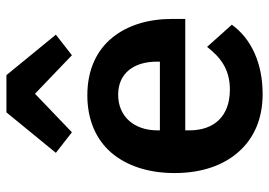

<svg xmlns="http://www.w3.org/2000/svg" viewBox="-140 -686 838 598"><g transform="rotate(-90 279.0 -387.0)"><path d="M344 -786 470 -632 406 -582 286 -697 166 -582 102 -632 228 -786ZM285 12C208 12 147 -15 105 -63C63 -110 39 -178 39 -262C39 -345 62 -412 103 -460C144 -507 205 -534 281 -534C362 -534 422 -504 461 -456C500 -408 519 -343 519 -271V-229H172V-216C172 -140 215 -90 299 -90C363 -90 400 -120 432 -161L501 -84C458 -24 382 12 285 12ZM283 -438C215 -438 172 -388 172 -316V-308H386V-317C386 -389 350 -438 283 -438Z"/></g></svg>

Font: Plexus Sans SemiBold
Style: Regular
Weight: 600
Version: Version 2.001;PS 002.001;hotconv 1.0.70;makeotf.lib2.5.58329